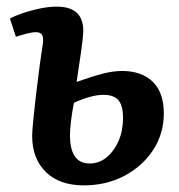

<svg xmlns="http://www.w3.org/2000/svg" viewBox="-20 -544 540 579"><path d="M211 -297Q259 -314 290.5 -322Q322 -330 348 -330Q407 -330 440.5 -297.5Q474 -265 474 -202Q474 -141 442 -92Q410 -43 355.5 -14Q301 15 233 15Q159 15 118 -25.5Q77 -66 77 -134Q77 -148 80 -178.5Q83 -209 87.5 -248.5Q92 -288 97.5 -330Q103 -372 109 -410Q112 -430 107 -438.5Q102 -447 88 -447Q78 -447 62 -443Q46 -439 28 -433L10 -488Q24 -496 49 -504.5Q74 -513 101 -518.5Q128 -524 151 -524Q234 -524 231 -446Q230 -426 224 -384.5Q218 -343 211 -297ZM203 -234Q198 -210 194.5 -182Q191 -154 191 -137Q191 -51 250 -51Q279 -51 301.5 -69.5Q324 -88 337.5 -119Q351 -150 351 -188Q351 -226 337 -242Q323 -258 292 -258Q256 -258 203 -234Z"/></svg>

Font: Literata 12pt SemiBold
Style: Italic
Weight: 600
Italic angle: -2°
Designer: Latin by Veronika Burian and Jose Scaglione. Greek by Irene Vlachou. Cyrillic by Vera Evstafieva
Foundry: TypeTogether
Version: Version 3.002